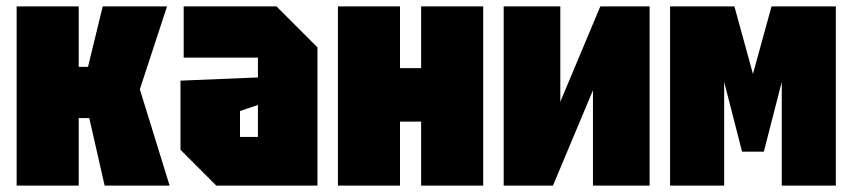

<svg xmlns="http://www.w3.org/2000/svg" viewBox="-20 -580 2664 600"><path d="M32 0V-560H226V-371H255L301 -560H502L417 -301L510 0H307L259 -211H226V0Z M544 -112V-328L786 -338V-400H554V-560H844L972 -432V0H656ZM730 -233V-152H786V-252Z M1036 0V-560H1230V-367H1296V-560H1490V0H1296V-200H1230V0Z M2010 0H1833V-298L1708 0H1554V-560H1731V-262L1856 -560H2010Z M2074 0V-560H2275L2333 -349L2391 -560H2592V0H2423V-324L2367 -106H2299L2243 -324V0Z"/></svg>

Font: Tektur Condensed ExtraBold
Style: Regular
Weight: 800
Width: 3
Designer: Adam Jagosz
Foundry: Adam Jagosz
Version: Version 1.005;gftools[0.9.30]